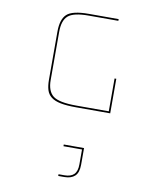

<svg xmlns="http://www.w3.org/2000/svg" viewBox="-100 -707 908 1100"><g transform="rotate(10 354.0 -157.5)"><path d="M347 -90Q292 -90 257 -97Q222 -104 202 -119.5Q182 -135 174.5 -159.5Q167 -184 167 -219V-499Q167 -570 199 -600Q231 -630 327 -630H500V-620H327Q239 -620 208 -592.5Q177 -565 177 -499V-219Q177 -154 211.5 -127Q246 -100 347 -100H536V-291H546V-90ZM433 132V229Q433 275 411.5 295Q390 315 350 315H315V305H350Q386 305 404.5 287Q423 269 423 229V142H315V132Z"/></g></svg>

Font: Bungee Hairline
Style: Regular
Weight: 400
Designer: David Jonathan Ross
Foundry: David Jonathan Ross
Version: Version 1.000;PS 1.0;hotconv 1.0.72;makeotf.lib2.5.5900